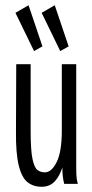

<svg xmlns="http://www.w3.org/2000/svg" viewBox="-20 -702 353 733"><path d="M139 11Q107 11 85 -6.5Q63 -24 51.5 -70.5Q40 -117 41 -202L42 -457H97V-202Q97 -129 104 -95.5Q111 -62 123 -53Q135 -44 151 -44Q177 -44 196.5 -83.5Q216 -123 216 -205V-457H271V-71Q271 -53 271.5 -35.5Q272 -18 277 0H225Q221 -17 219.5 -31Q218 -45 218 -63Q208 -30 189 -9.5Q170 11 139 11ZM110 -507 39 -653 89 -682 142 -525ZM210 -507 139 -653 189 -682 242 -525Z"/></svg>

Font: Inconsolata ExtraCondensed Thin
Style: Regular
Weight: 100
Width: 2
Monospace: yes
Designer: Raph Levien, Cyreal, Brenton Simpson
Foundry: Raph Levien, Cyreal, Google
Version: Version 3.100; ttfautohint (v1.8.4.7-5d5b)